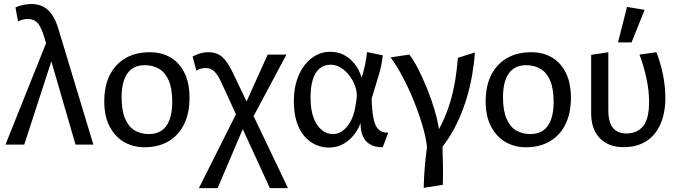

<svg xmlns="http://www.w3.org/2000/svg" viewBox="-20 -723 3383 960"><path d="M357.6 0 203.2 -531.5Q186.5 -587.4 168.2 -607.8Q149.9 -628.2 118.5 -628.2Q105.6 -628.2 93.5 -624.8Q81.3 -621.5 70.3 -616.2L57.2 -685.9Q75 -694.1 96.1 -698.5Q117.3 -702.9 137.6 -702.9Q170.2 -702.9 195.7 -690Q221.3 -677.1 240.3 -649.3Q259.3 -621.5 272.5 -576.9L446.8 0ZM7.4 0 215.4 -519.8 251.6 -462.5 101.3 0Z M702.4 13.3Q644.5 13.3 599.1 -13.8Q553.6 -40.8 527.4 -92Q501.3 -143.1 501.3 -215.7Q501.3 -293.7 529.3 -348.6Q557.4 -403.5 608.4 -432.7Q659.3 -461.8 729.2 -461.8Q789.3 -461.8 833.8 -435.1Q878.3 -408.4 903 -357.5Q927.6 -306.6 927.6 -233.7Q927.6 -156.7 900.1 -101.2Q872.5 -45.7 822 -16.2Q771.5 13.3 702.4 13.3ZM724.7 -52.6Q763.7 -52.6 789.7 -71.2Q815.6 -89.9 828.4 -126.1Q841.2 -162.3 841.2 -212.7Q841.2 -279.6 823.8 -320.1Q806.4 -360.6 775.3 -378.9Q744.2 -397.1 703.7 -397.1Q645.8 -397.1 616.9 -355.7Q588 -314.4 588 -236.7Q588 -170.9 605.4 -130Q622.8 -89.2 653.5 -70.9Q684.2 -52.6 724.7 -52.6Z M1329.3 217.6 1086.7 -310.9Q1071.5 -344.3 1053.9 -363.6Q1036.3 -382.9 1010.3 -382.9Q1000.3 -382.9 987.1 -380.4Q974 -377.9 961.8 -369.2L943 -440.4Q958.6 -448.6 978.1 -455.2Q997.5 -461.8 1023.6 -461.8Q1064.5 -461.8 1091.6 -437.8Q1118.6 -413.8 1145.1 -357.6L1420 217.6ZM974.5 217.6 1168.3 -168.5 1208.2 -111.1 1068.1 217.6ZM1234.8 -117.7 1194.7 -175.3 1318.5 -450H1412.2Z M1624.3 14.8Q1589 14.8 1557.5 0.5Q1525.9 -13.9 1501.4 -42.6Q1476.8 -71.3 1463 -114.7Q1449.3 -158.1 1449.3 -216Q1449.3 -276.6 1464.5 -322.7Q1479.8 -368.9 1505.6 -400.5Q1531.5 -432.1 1563.4 -448.1Q1595.3 -464.1 1628.6 -464.1Q1668.7 -464.1 1697.3 -449.4Q1725.8 -434.7 1744.8 -413.4Q1763.8 -392 1774.2 -370.4Q1784.6 -348.9 1787.9 -334.8Q1797.4 -363 1804 -393.2Q1810.6 -423.5 1815.5 -462.6L1894.1 -446.2Q1888.6 -397.7 1873.8 -347.2Q1859 -296.8 1838.2 -229.8Q1840 -162.8 1848.7 -125.4Q1857.3 -88.1 1875.2 -73.5Q1893.1 -59 1921.2 -59.7L1893.8 13.3Q1877.7 13.8 1858.5 9.7Q1839.4 5.5 1821.8 -6.8Q1804.3 -19.1 1793.6 -43.8Q1782.9 -68.5 1782.8 -109Q1773 -78.8 1750.9 -50.2Q1728.9 -21.5 1697.1 -3.4Q1665.4 14.8 1624.3 14.8ZM1644.5 -52.5Q1685.3 -52.5 1717.4 -92.6Q1749.5 -132.8 1758.7 -202.1Q1760.2 -210.8 1761.7 -220.2Q1763.2 -229.6 1763.9 -238.1Q1765.6 -264 1755.8 -291.9Q1746 -319.8 1727.6 -344.2Q1709.2 -368.6 1685.1 -384Q1661 -399.4 1632.7 -399.4Q1599.9 -399.4 1577.3 -380.2Q1554.8 -361.1 1543.8 -324.4Q1532.7 -287.6 1532.7 -236Q1532.7 -173.4 1548.3 -132.7Q1564 -92 1589.8 -72.2Q1615.5 -52.5 1644.5 -52.5Z M1932.9 -436.1 2026.4 -450Q2046.9 -425.2 2070.4 -379.3Q2093.9 -333.4 2115.9 -278.6Q2138 -223.9 2153.6 -170.3Q2169.3 -116.7 2174.8 -77Q2202.4 -128.3 2221.1 -182Q2239.8 -235.6 2251.7 -297.4Q2263.6 -359.2 2269.1 -433.8L2354.5 -460.6Q2350.8 -406.6 2340.5 -346.8Q2330.3 -286.9 2311.2 -225.1Q2292.2 -163.3 2263.2 -103.5Q2234.3 -43.7 2192.4 11.1Q2194.4 62.3 2194.9 110.6Q2195.4 159 2194.1 201L2098.5 216.3Q2099.7 162.5 2103.7 113.7Q2107.7 64.8 2115 13.1Q2110.3 -34.3 2092.6 -94.1Q2075 -154 2049.7 -216.9Q2024.4 -279.7 1994.2 -337.2Q1963.9 -394.6 1932.9 -436.1Z M2609.4 13.3Q2551.5 13.3 2506.1 -13.8Q2460.6 -40.8 2434.4 -92Q2408.3 -143.1 2408.3 -215.7Q2408.3 -293.7 2436.3 -348.6Q2464.4 -403.5 2515.4 -432.7Q2566.3 -461.8 2636.2 -461.8Q2696.3 -461.8 2740.8 -435.1Q2785.3 -408.4 2810 -357.5Q2834.6 -306.6 2834.6 -233.7Q2834.6 -156.7 2807.1 -101.2Q2779.5 -45.7 2729 -16.2Q2678.5 13.3 2609.4 13.3ZM2631.7 -52.6Q2670.7 -52.6 2696.7 -71.2Q2722.6 -89.9 2735.4 -126.1Q2748.2 -162.3 2748.2 -212.7Q2748.2 -279.6 2730.8 -320.1Q2713.4 -360.6 2682.3 -378.9Q2651.2 -397.1 2610.7 -397.1Q2552.8 -397.1 2523.9 -355.7Q2495 -314.4 2495 -236.7Q2495 -170.9 2512.4 -130Q2529.8 -89.2 2560.5 -70.9Q2591.2 -52.6 2631.7 -52.6Z M3097.2 12.8Q3057.4 12.8 3027.1 0.2Q2996.8 -12.3 2976.4 -34.9Q2956.1 -57.5 2946 -87.6Q2935.9 -117.7 2935.9 -152.7V-448.7L3021.6 -461.8V-172.3Q3021.6 -111.6 3044.7 -83.7Q3067.8 -55.7 3111.3 -55.7Q3165.7 -55.7 3195.8 -92.4Q3225.9 -129.1 3225.4 -216Q3225.2 -272 3211.8 -333.5Q3198.4 -395 3177.4 -450L3262.1 -461.8Q3282.6 -409.4 3294.7 -350.3Q3306.8 -291.2 3306.8 -230.9Q3306.8 -193 3299.5 -157.2Q3292.1 -121.5 3276.6 -90.5Q3261.2 -59.6 3236.6 -36.5Q3212.1 -13.4 3177.4 -0.3Q3142.7 12.8 3097.2 12.8ZM3070.1 -511.1 3115.1 -688.3 3203.2 -673.8 3137.8 -511.1Z"/></svg>

Font: Ancizar Sans Thin
Style: Regular
Weight: 100
Designer: Cesar Puertas, Viviana Monsalve, Julian Moncada, Julian Prieto, Jose Castro, Mariel Hernandez, Felipe Aragon, Sara Alarc
Version: Version 8.100